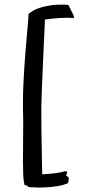

<svg xmlns="http://www.w3.org/2000/svg" viewBox="-20 -740 393 837"><path d="M294.9 -661.1Q287.6 -662.6 272 -662.6Q256.3 -662.6 238.5 -661.4Q220.7 -660.2 203.4 -658.4Q186 -656.7 175.8 -654.8Q175.3 -639.2 174.1 -613Q172.9 -586.9 171.4 -555.4Q169.9 -523.9 168.5 -489.3Q167 -454.6 165.5 -421.6Q164.1 -388.7 162.8 -359.1Q161.6 -329.6 161.1 -309.1Q160.2 -294.9 160.2 -277.8Q160.2 -260.7 160.2 -241.2Q160.2 -208 160.6 -169.2Q161.1 -130.4 161.9 -93.8Q162.6 -57.1 163.1 -26.9Q163.6 3.4 164.1 20Q192.9 18.6 220 15.1Q247.1 11.7 262.2 6.8Q269.5 5.4 272 8.8Q274.4 12.2 269 22Q267.6 24.4 269.3 25.9Q271 27.3 273.4 28.8Q275.9 30.3 278.1 32.2Q280.3 34.2 279.8 37.1Q279.8 38.6 279.5 42Q279.3 45.4 278.6 48.8Q277.8 52.2 276.9 55.4Q275.9 58.6 274.9 59.1Q271.5 60.5 261.2 64.2Q251 67.9 231.4 71.3Q211.9 74.7 182.6 76.7Q153.3 78.6 111.8 76.2Q108.9 76.2 107.9 75.2Q103 76.7 101.1 71.8Q100.1 69.8 97.9 69.3Q95.7 68.8 93.3 68.4Q90.8 67.9 88.6 66.9Q86.4 65.9 85.9 62Q82 45.4 81.1 19.8Q80.1 -5.9 80.1 -38.1Q80.1 -51.8 80.3 -70.1Q80.6 -88.4 80.6 -108.2Q80.6 -127.9 80.8 -147.5Q81.1 -167 81.1 -184.1Q81.1 -203.6 81.1 -222.9Q81.1 -242.2 80.1 -262.2V-293Q80.1 -330.1 81.8 -370.1Q83.5 -410.2 86.2 -449Q88.9 -487.8 91.8 -523.7Q94.7 -559.6 97.4 -588.6Q100.1 -617.7 101.8 -638.4Q103.5 -659.2 104 -668V-674.8Q103 -677.2 104.2 -678.7Q105.5 -680.2 106.9 -681.2Q106.9 -682.1 107.4 -682.1Q107.9 -682.1 108.9 -683.1Q112.3 -685.5 122.8 -692.4Q133.3 -699.2 152.6 -705.8Q171.9 -712.4 201.4 -716.8Q231 -721.2 272 -719.2Q279.8 -718.3 281.7 -712.6Q283.7 -707 289.1 -695.8Q292.5 -689.9 295.9 -683.3Q299.3 -676.8 301.3 -671.4Q303.2 -666 302 -663.1Q300.8 -660.2 294.9 -661.1Z"/></svg>

Font: Oregano
Style: Regular
Weight: 400
Version: Version 1.000